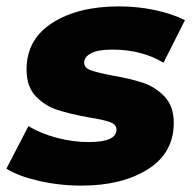

<svg xmlns="http://www.w3.org/2000/svg" viewBox="-36 -571 603 600"><path d="M-16 -44 53 -177Q90 -154 141 -140.5Q192 -127 241 -127Q328 -127 328 -166Q328 -182 307.5 -189.5Q287 -197 242 -204Q182 -215 143.5 -227.5Q105 -240 76 -270Q47 -300 47 -354Q47 -448 127.5 -499.5Q208 -551 336 -551Q394 -551 448 -539.5Q502 -528 542 -508L475 -375Q407 -416 314 -416Q270 -416 248.5 -404.5Q227 -393 227 -375Q227 -359 247.5 -351.5Q268 -344 315 -335Q373 -325 411.5 -312Q450 -299 478.5 -269Q507 -239 507 -187Q507 -93 426 -42Q345 9 219 9Q149 9 84.5 -6Q20 -21 -16 -44Z"/></svg>

Font: Montserrat Alternates ExtraBold
Style: Italic
Weight: 800
Italic angle: -11.3°
Designer: Julieta Ulanovsky
Foundry: Julieta Ulanovsky
Version: Version 7.200